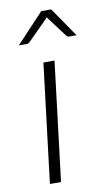

<svg xmlns="http://www.w3.org/2000/svg" viewBox="-83 -750 439 791"><g transform="rotate(-10 137.0 -354.0)"><path d="M167 -497.5 106.5 0H60L120.5 -497.5ZM274.5 -584.5H244Q236.5 -584.5 232 -590.5L170.5 -672.5L166.5 -678.5L161 -672.5L79 -590.5Q76.5 -588 73 -586.2Q69.5 -584.5 65.5 -584.5H33L148.5 -707.5H190Z"/></g></svg>

Font: Lato TR Light
Style: Italic
Weight: 300
Italic angle: -12°
Designer: Lukasz Dziedzic
Foundry: Lukasz Dziedzic
Version: Version 1.104 2013